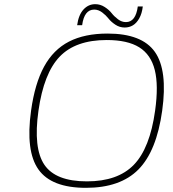

<svg xmlns="http://www.w3.org/2000/svg" viewBox="-20 -881 829 921"><path d="M496 -720Q661 -720 723 -632Q785 -544 758 -350Q731 -156 644 -68Q557 20 392 20Q227 20 164.5 -68Q102 -156 129 -350Q147 -480 191.5 -561.5Q236 -643 311 -681.5Q386 -720 496 -720ZM492 -689Q343 -689 266.5 -609.5Q190 -530 164.5 -350Q139 -170 193 -90.5Q247 -11 397 -11Q545 -11 622 -90.5Q699 -170 724 -350Q741 -471 722.5 -545Q704 -619 648 -654Q592 -689 492 -689ZM350 -760Q357 -810 380.5 -835.5Q404 -861 437 -861Q461 -861 482 -847.5Q503 -834 515.5 -818Q528 -802 546 -788.5Q564 -775 584 -775Q631 -775 641 -850H665Q661 -816 648 -793Q635 -770 617.5 -759.5Q600 -749 578 -749Q554 -749 533.5 -762.5Q513 -776 500.5 -792Q488 -808 470 -821.5Q452 -835 432 -835Q384 -835 374 -760Z"/></svg>

Font: Fivo Sans Thin
Style: Regular
Weight: 250
Foundry: Alexander Slobzheninov
Version: 1.0